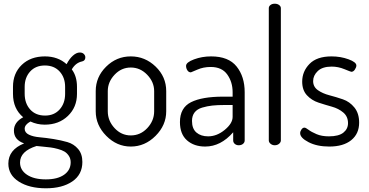

<svg xmlns="http://www.w3.org/2000/svg" viewBox="-20 -783 1990 1035"><path d="M221 -111Q180 -111 144 -128Q113 -111 113 -89Q113 -68 136 -57Q159 -46 193.5 -43Q228 -40 268.5 -33.5Q309 -27 343.5 -17Q378 -7 401 20Q424 47 424 90Q424 158 370 195Q316 232 228 232Q138 232 81.5 196Q25 160 25 99Q25 24 110 -10Q55 -29 55 -79Q55 -124 105 -151Q50 -197 50 -277V-315Q50 -388 97.5 -433.5Q145 -479 222 -479Q292 -479 339 -437Q354 -466 373 -483Q392 -500 410 -500Q424 -500 432 -492Q440 -484 440 -474Q440 -456 423 -452Q388 -445 367 -409Q395 -372 395 -315V-277Q395 -205 346 -158Q297 -111 221 -111ZM331 -277V-315Q331 -365 301.5 -397.5Q272 -430 222 -430Q172 -430 142.5 -397.5Q113 -365 113 -315V-278Q113 -226 142.5 -193Q172 -160 223 -160Q272 -160 301.5 -193Q331 -226 331 -277ZM361 92Q361 72 351 57Q341 42 327.5 34Q314 26 292 20Q270 14 253.5 12Q237 10 212 7.5Q187 5 177 4Q88 32 88 93Q88 134 125.5 159Q163 184 227 184Q290 184 325.5 159Q361 134 361 92Z M876 -292V-183Q876 -108 818.5 -50.5Q761 7 685 7Q610 7 553 -50.5Q496 -108 496 -183V-292Q496 -368 552 -423.5Q608 -479 685 -479Q762 -479 819 -424Q876 -369 876 -292ZM811 -183V-292Q811 -341 773.5 -380Q736 -419 685 -419Q634 -419 597.5 -380Q561 -341 561 -292V-183Q561 -132 597.5 -92.5Q634 -53 685 -53Q737 -53 774 -92.5Q811 -132 811 -183Z M1118 -479Q1212 -479 1255.5 -424.5Q1299 -370 1299 -286V-26Q1299 -15 1290 -7.5Q1281 0 1267 0Q1254 0 1245.5 -7.5Q1237 -15 1237 -26V-70Q1170 7 1086 7Q1026 7 988 -26.5Q950 -60 950 -125Q950 -202 1009.5 -232Q1069 -262 1183 -262H1234V-286Q1234 -341 1205 -381.5Q1176 -422 1116 -422Q1076 -422 1043.5 -407.5Q1011 -393 1009 -393Q997 -393 990 -404Q983 -415 983 -428Q983 -447 1026 -463Q1069 -479 1118 -479ZM1234 -153V-217H1192Q1152 -217 1124.5 -214Q1097 -211 1070 -203Q1043 -195 1029 -177Q1015 -159 1015 -131Q1015 -89 1039 -68.5Q1063 -48 1102 -48Q1149 -48 1191.5 -83Q1234 -118 1234 -153Z M1494 -739V-26Q1494 -16 1484.5 -8Q1475 0 1461 0Q1448 0 1438.5 -8Q1429 -16 1429 -26V-739Q1429 -749 1438 -756Q1447 -763 1461 -763Q1475 -763 1484.5 -756Q1494 -749 1494 -739Z M1753 -48Q1806 -48 1831 -68Q1856 -88 1856 -119Q1856 -155 1830.5 -176.5Q1805 -198 1769 -208Q1733 -218 1696.5 -230Q1660 -242 1634.5 -269.5Q1609 -297 1609 -343Q1609 -398 1648.5 -438.5Q1688 -479 1767 -479Q1816 -479 1858.5 -463.5Q1901 -448 1901 -430Q1901 -420 1893 -408Q1885 -396 1874 -396Q1871 -396 1837 -410Q1803 -424 1768 -424Q1718 -424 1693 -400Q1668 -376 1668 -346Q1668 -315 1693.5 -297Q1719 -279 1755.5 -269.5Q1792 -260 1828.5 -247.5Q1865 -235 1890.5 -203.5Q1916 -172 1916 -122Q1916 -62 1873.5 -27.5Q1831 7 1755 7Q1689 7 1643.5 -16.5Q1598 -40 1598 -65Q1598 -75 1605 -85Q1612 -95 1621 -95Q1628 -95 1643 -83.5Q1658 -72 1686 -60Q1714 -48 1753 -48Z"/></svg>

Font: Dosis
Style: Book
Weight: 400
Designer: EdgarTolentino, PabloImpallari, IginoMarini
Foundry: EdgarTolentino, PabloImpallari, IginoMarini
Version: Version 1.007